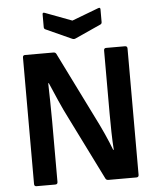

<svg xmlns="http://www.w3.org/2000/svg" viewBox="-58 -906 784 955"><g transform="rotate(-5 334.5 -428.5)"><path d="M85 0Q74 0 74 -12V-643Q74 -655 85 -655H227Q237 -655 241 -647L402 -322Q427 -273 447 -228.5Q467 -184 481 -147H484Q481 -187 480 -237Q479 -287 479 -327V-643Q479 -655 490 -655H584Q596 -655 596 -643V-12Q596 0 584 0H444Q434 0 430 -8L274 -322Q251 -367 230 -415Q209 -463 191 -505H188Q189 -458 190 -410Q191 -362 191 -314V-12Q191 0 179 0ZM326 -715 198 -773Q190 -776 190 -785V-849Q190 -860 202 -855L335 -805L467 -855Q479 -860 479 -849V-785Q479 -776 471 -773L343 -715Q335 -711 326 -715Z"/></g></svg>

Font: Sofia Sans
Style: Bold
Weight: 700
Designer: Botio Nikoltchev, Ani Petrova
Foundry: lettersoup
Version: Version 4.100; ttfautohint (v1.8.4.7-5d5b)